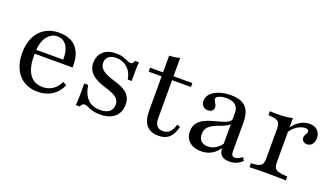

<svg xmlns="http://www.w3.org/2000/svg" viewBox="-55 -937 2324 1335"><g transform="rotate(20 1107.5 -269.0)"><path d="M248.4 11.3Q190.3 11.3 147.2 -14.9Q104 -41.1 80.6 -90.3Q57.3 -139.5 57.3 -206.5Q57.3 -274.2 81 -323.4Q104.8 -372.6 148.8 -399.6Q192.7 -426.6 253.2 -426.6Q305.6 -426.6 344 -406.5Q382.3 -386.3 402.8 -343.1Q423.4 -300 421.8 -230.6H108.9L108.1 -259.7H341.1Q342.7 -299.2 333.1 -330.2Q323.4 -361.3 302.8 -379.8Q282.3 -398.4 250 -398.4Q208.9 -398.4 177.8 -362.9Q146.8 -327.4 141.1 -252.4L142.7 -250.8Q141.9 -241.9 141.5 -232.3Q141.1 -222.6 141.1 -212.1Q141.1 -125.8 174.2 -78.6Q207.3 -31.5 270.2 -31.5Q310.5 -31.5 342.7 -51.6Q375 -71.8 395.2 -114.5L421.8 -99.2Q400.8 -47.6 355.2 -18.1Q309.7 11.3 248.4 11.3Z M712.1 11.3Q676.6 11.3 653.2 4Q629.8 -3.2 614.9 -10.5Q600 -17.7 588.7 -17.7Q570.2 -17.7 561.3 7.3H532.3Q533.9 -12.1 534.7 -35.1Q535.5 -58.1 535.9 -87.5Q536.3 -116.9 535.5 -154H564.5Q575 -85.5 609.3 -52Q643.5 -18.5 701.6 -18.5Q745.2 -18.5 768.5 -37.1Q791.9 -55.6 791.9 -89.5Q791.9 -121 768.1 -140.7Q744.4 -160.5 685.5 -177.4Q612.9 -198.4 579 -230.6Q545.2 -262.9 545.2 -311.3Q545.2 -364.5 579.8 -395.6Q614.5 -426.6 673.4 -426.6Q704.8 -426.6 726.2 -419.4Q747.6 -412.1 762.9 -404.8Q778.2 -397.6 789.5 -397.6Q798.4 -397.6 804 -403.2Q809.7 -408.9 813.7 -422.6H842.7Q841.1 -404.8 840.3 -385.9Q839.5 -366.9 839.5 -342.3Q839.5 -317.7 839.5 -283.1H810.5Q802.4 -336.3 767.7 -366.9Q733.1 -397.6 683.9 -397.6Q649.2 -397.6 629.4 -381Q609.7 -364.5 609.7 -334.7Q609.7 -303.2 635.9 -282.3Q662.1 -261.3 725 -242.7Q795.2 -223.4 825.8 -193.1Q856.5 -162.9 856.5 -113.7Q856.5 -55.6 818.1 -22.2Q779.8 11.3 712.1 11.3Z M1144.4 11.3Q1083.9 11.3 1054 -23.8Q1024.2 -58.9 1024.2 -129.8V-206.5H1101.6V-104.8Q1101.6 -66.9 1116.5 -48.4Q1131.5 -29.8 1162.9 -29.8Q1192.7 -29.8 1212.1 -49.2Q1231.5 -68.5 1241.1 -105.6L1264.5 -98.4Q1251.6 -42.7 1222.6 -15.7Q1193.5 11.3 1144.4 11.3ZM1024.2 -206.5V-537.9Q1046.8 -538.7 1066.1 -541.5Q1085.5 -544.4 1101.6 -549.2V-206.5ZM928.2 -384.7V-413.7H1241.1V-384.7Z M1590.3 -206.5V-317.7Q1590.3 -357.3 1568.1 -377Q1546 -396.8 1500.8 -396.8Q1469.4 -396.8 1447.6 -387.5Q1425.8 -378.2 1425.8 -365.3Q1425.8 -357.3 1431.5 -348.4Q1437.1 -339.5 1442.3 -329.4Q1447.6 -319.4 1447.6 -307.3Q1447.6 -291.9 1435.9 -282.3Q1424.2 -272.6 1404.8 -272.6Q1383.1 -272.6 1369.4 -286.7Q1355.6 -300.8 1355.6 -324.2Q1355.6 -354.8 1377 -377.4Q1398.4 -400 1436.3 -413.3Q1474.2 -426.6 1522.6 -426.6Q1599.2 -426.6 1633.9 -390.7Q1668.5 -354.8 1668.5 -276.6V-206.5ZM1458.9 11.3Q1404 11.3 1371.8 -16.9Q1339.5 -45.2 1339.5 -93.5Q1339.5 -131.5 1357.7 -154.8Q1375.8 -178.2 1404.4 -192.3Q1433.1 -206.5 1465.3 -214.9Q1497.6 -223.4 1526.2 -231.5Q1554.8 -239.5 1573 -251.2Q1591.1 -262.9 1591.1 -283.1L1594.4 -245.2Q1587.9 -229.8 1568.5 -219.8Q1549.2 -209.7 1525 -201.2Q1500.8 -192.7 1477.4 -181.5Q1454 -170.2 1438.7 -151.6Q1423.4 -133.1 1423.4 -103.2Q1423.4 -71.8 1441.1 -54Q1458.9 -36.3 1491.1 -36.3Q1521.8 -36.3 1549.2 -52.8Q1576.6 -69.4 1597.6 -102.4L1596.8 -70.2Q1571.8 -29 1537.1 -8.9Q1502.4 11.3 1458.9 11.3ZM1668.5 -64.5Q1668.5 -45.2 1675 -36.3Q1681.5 -27.4 1695.2 -27.4Q1708.9 -27.4 1722.2 -34.3Q1735.5 -41.1 1749.2 -50.8L1762.9 -26.6Q1741.9 -8.1 1719.8 1.6Q1697.6 11.3 1667.7 11.3Q1628.2 11.3 1609.3 -6.9Q1590.3 -25 1590.3 -62.1V-206.5H1668.5Z M1942.7 -2.4Q1904.8 -2.4 1875.4 -1.6Q1846 -0.8 1814.5 0V-29L1841.9 -31.5Q1876.6 -34.7 1889.9 -48.4Q1903.2 -62.1 1903.2 -96V-206.5H1981.5V-96Q1981.5 -73.4 1987.9 -60.1Q1994.4 -46.8 2008.9 -40.3Q2023.4 -33.9 2048.4 -31.5L2083.1 -29V0Q2060.5 -0.8 2038.3 -1.2Q2016.1 -1.6 1993.1 -2Q1970.2 -2.4 1942.7 -2.4ZM1903.2 -206.5V-316.9Q1903.2 -351.6 1889.9 -365.7Q1876.6 -379.8 1841.1 -383.1L1814.5 -385.5V-414.5Q1830.6 -413.7 1843.5 -413.3Q1856.5 -412.9 1870.2 -412.9Q1903.2 -412.9 1931.5 -415.7Q1959.7 -418.5 1981.5 -424.2V-414.5V-206.5ZM2133.9 -286.3Q2116.9 -286.3 2106 -296.4Q2095.2 -306.5 2095.2 -321.8Q2095.2 -332.3 2099.6 -340.7Q2104 -349.2 2108.1 -356.9Q2112.1 -364.5 2112.1 -371.8Q2112.1 -388.7 2087.1 -388.7Q2066.9 -388.7 2045.6 -379Q2024.2 -369.4 2006 -352.8Q1987.9 -336.3 1979 -316.1L1976.6 -346.8Q1999.2 -384.7 2033.5 -405.6Q2067.7 -426.6 2104.8 -426.6Q2142.7 -426.6 2164.5 -405.6Q2186.3 -384.7 2186.3 -349.2Q2186.3 -321 2171.8 -303.6Q2157.3 -286.3 2133.9 -286.3Z"/></g></svg>

Font: Playfair 5pt SemiExpanded Light
Style: Regular
Weight: 400
Version: Version 2.203